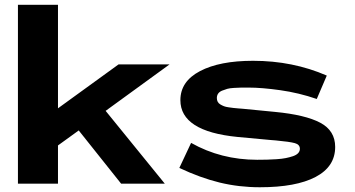

<svg xmlns="http://www.w3.org/2000/svg" viewBox="-20 -770 1488 805"><path d="M223.1 -160.2V0H55.2V-750H223.1V-315.9L477.1 -500H690.9L422.9 -305.2L670.9 0H487.8L310.1 -223.1Z M1308.1 -355Q1232.9 -380.9 1155.3 -391.8Q1077.6 -402.8 1022 -402.8Q1020 -402.8 1016.1 -402.8Q998.5 -402.8 988.5 -402.6Q978.5 -402.3 960.9 -401.4Q943.4 -400.4 932.9 -397.5Q922.4 -394.5 911.1 -389.9Q899.9 -385.3 894.5 -377.4Q889.2 -369.6 889.2 -358.9Q889.2 -350.1 892.8 -343.3Q896.5 -336.4 904.1 -332Q911.6 -327.6 918.9 -324.7Q926.3 -321.8 938.5 -320.1Q950.7 -318.4 958.5 -317.4Q966.3 -316.4 979.7 -315.4Q993.2 -314.5 998 -314L1133.3 -300.8Q1260.3 -288.6 1322.8 -255.4Q1385.3 -222.2 1385.3 -153.8Q1385.3 -71.3 1303.2 -28.1Q1221.2 15.1 1069.3 15.1Q981.9 15.1 900.9 -4.6Q819.8 -24.4 731.9 -65.9L781.2 -170.9Q906.7 -100.1 1058.1 -100.1Q1081.5 -100.1 1099.6 -100.6Q1117.7 -101.1 1139.9 -102.5Q1162.1 -104 1178.2 -107.2Q1194.3 -110.4 1208.5 -115.2Q1222.7 -120.1 1230 -127.9Q1237.3 -135.7 1237.3 -146Q1237.3 -164.1 1216.1 -169.9Q1194.8 -175.8 1136.7 -181.2Q1121.6 -182.1 1113.3 -183.1L976.1 -195.8Q736.3 -219.2 736.3 -350.1Q736.3 -428.7 818.6 -471.9Q900.9 -515.1 1041 -515.1Q1208 -515.1 1350.1 -453.1Z"/></svg>

Font: Messapia Bold
Style: Regular
Weight: 400
Designer: Luca Marsano
Foundry: Collletttivo
Version: Version 1.000;FEAKit 1.0